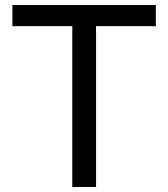

<svg xmlns="http://www.w3.org/2000/svg" viewBox="-20 -750 672 770"><path d="M29.8 -645V-730H605V-645H365.2V0H270V-645Z"/></svg>

Font: Miedinger*
Style: Book
Weight: 400
Version: Version 001.000